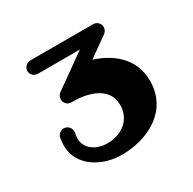

<svg xmlns="http://www.w3.org/2000/svg" viewBox="-104 -808 641 638"><g transform="rotate(-30 216.0 -489.0)"><path d="M396 -444C396 -534 328 -580 265 -600L341 -654C348 -659 352 -667 352 -675C352 -689 341 -701 326 -701H85C71 -701 59 -689 59 -675C59 -661 71 -650 85 -650H246L118 -559C112 -554 108 -546 108 -538C108 -525 118 -512 133 -512C134 -512 134 -512 135 -512C135 -512 137 -512 141 -512C196 -512 270 -493 270 -424C270 -368 226 -334 169 -334C133 -334 91 -355 91 -398C91 -405 92 -412 94 -419C94 -421 94 -423 94 -424C94 -437 84 -450 68 -450C57 -450 46 -442 43 -430C41 -418 40 -408 40 -399C40 -321 118 -277 192 -277C293 -277 396 -329 396 -444Z"/></g></svg>

Font: Ribeye
Style: Regular
Weight: 400
Designer: Astigmatic (AOETI)
Foundry: Astigmatic (AOETI)
Version: Version 1.000